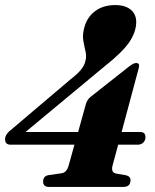

<svg xmlns="http://www.w3.org/2000/svg" viewBox="-27 -737 611 757"><path d="M311 -324.5Q316.5 -345.5 332 -356.5L481.5 -474.5Q493 -483 498.8 -485.8Q504.5 -488.5 510.5 -488.5Q525.5 -488.5 520 -468.5L452.5 -216.5H525.5Q547 -216.5 546.5 -196Q546.5 -184 538.2 -175.2Q530 -166.5 515.5 -166.5H439L416.5 -83.5Q410 -57 431 -52.5L470 -46Q488 -41.5 487.5 -25.5Q487 0 459 0H166Q142.5 0 143 -22Q143.5 -43 164.5 -46.5L216 -54Q236.5 -57 244 -85.5L266.5 -166.5H15Q-7.5 -166.5 -7 -189Q-6.5 -208.5 20.5 -228.5L251.5 -424.5Q278 -445 291.5 -461.2Q305 -477.5 309.5 -495.5Q315 -514.5 310.2 -534.2Q305.5 -554 301.5 -576.5Q297.5 -599 305 -627Q315.5 -668.5 347.5 -692.8Q379.5 -717 427 -717Q467.5 -717 489.5 -698Q511.5 -679 510 -646Q508.5 -608.5 481.8 -569.5Q455 -530.5 386 -476L73.5 -216.5H281Z"/></svg>

Font: Fraunces 144pt S050
Style: Bold Italic
Weight: 700
Italic angle: -16°
Version: Version 1.000; ttfautohint (v1.8.3)